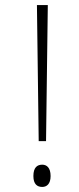

<svg xmlns="http://www.w3.org/2000/svg" viewBox="-20 -734 313 759"><path d="M133 -176H162L169 -714H126ZM147 5C164 5 180 -6 180 -38C180 -72 164 -83 147 -83C127 -83 112 -72 112 -38C112 -6 127 5 147 5Z"/></svg>

Font: Noto Serif Devanagari ExtraCondensed ExtraLight
Style: Regular
Weight: 200
Width: 2
Designer: Universal Thirst, Indian Type Foundry and the Monotype Design Team
Foundry: Monotype Imaging Inc.
Version: Version 2.004